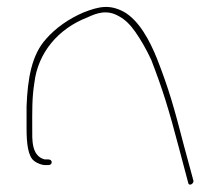

<svg xmlns="http://www.w3.org/2000/svg" viewBox="-20 -563 606 542"><path d="M55 -200C55 -159 59 -122 76 -109C86 -101 100 -97 106 -97H116C122 -97 126 -100 126 -105C126 -110 122 -113 116 -113H106C68 -123 71 -170 71 -200C71 -247 70 -286 77 -329C87 -414 144 -482 227 -514C253 -526 282 -537 316 -517C333 -508 348 -493 362 -473C378 -450 393 -424 407 -394C440 -308 456 -256 485 -146L511 -48C513 -35 528 -45 526 -53L500 -149C471 -261 457 -311 423 -398C402 -450 372 -506 329 -530C289 -551 260 -545 216 -528C174 -510 137 -484 110 -453C69 -408 58 -340 55 -263Z"/></svg>

Font: Stray Cat
Style: ExLtExt
Weight: 200
Version: Version 1.0